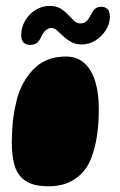

<svg xmlns="http://www.w3.org/2000/svg" viewBox="-20 -610 406 652"><path d="M144.5 22.5Q94.5 22.5 67.5 4.8Q40.5 -13 30.2 -46.2Q20 -79.5 20 -125.5Q20 -140 20.8 -154.8Q21.5 -169.5 22.5 -184Q23.5 -198.5 25.5 -212.5Q27.5 -226.5 30 -240Q32.5 -253.5 35.8 -266.5Q39 -279.5 43 -291.5Q63 -347.5 102.2 -382.8Q141.5 -418 204 -418Q242.5 -418 267.2 -395Q292 -372 303.8 -332.2Q315.5 -292.5 315.5 -241.5Q315.5 -220.5 314.5 -200.8Q313.5 -181 311.2 -162.8Q309 -144.5 305.5 -127.2Q302 -110 297.2 -94.8Q292.5 -79.5 286.8 -65.8Q281 -52 273.5 -41Q253 -11 221.2 5.8Q189.5 22.5 144.5 22.5ZM82.5 -457.5Q69.5 -457.5 60.8 -465Q52 -472.5 52 -490.5Q52 -516.5 65 -539.2Q78 -562 100.2 -576Q122.5 -590 149 -590Q171 -590 185.5 -581Q200 -572 211 -560.2Q222 -548.5 231.5 -539.5Q241 -530.5 252.5 -530.5Q265 -530.5 272.8 -537.2Q280.5 -544 289.5 -561.5Q296.5 -575.5 304.2 -581.2Q312 -587 325 -587Q335.5 -587 344.2 -580Q353 -573 353 -552Q353 -528.5 339 -507Q325 -485.5 303.5 -472.2Q282 -459 257.5 -459Q237 -459 221.8 -467.5Q206.5 -476 195 -487Q183.5 -498 173.8 -506.5Q164 -515 154 -515Q144.5 -515 135.5 -507.2Q126.5 -499.5 120 -485Q112 -467.5 102.8 -462.5Q93.5 -457.5 82.5 -457.5Z"/></svg>

Font: Gluten ExtraBold
Style: Regular
Weight: 800
Designer: Tyler Finck
Foundry: Etcetera Type Company
Version: Version 1.300